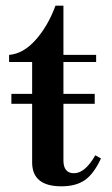

<svg xmlns="http://www.w3.org/2000/svg" viewBox="-20 -642 394 675"><path d="M20 -277V-312H93V-424H12V-449Q62 -453 105.5 -502Q149 -551 175 -622H203V-449H318V-424H203V-312H313V-277H203V-78Q203 -33 240 -33Q279 -33 315 -96L335 -85Q310 -31 278.5 -9Q247 13 196 13Q93 13 93 -71V-277Z"/></svg>

Font: Libre Bodoni
Style: Regular
Weight: 400
Designer: Pablo Impallari, Rodrigo Fuenzalida
Foundry: Pablo Impallari, Rodrigo Fuenzalida
Version: Version 1.001